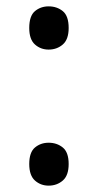

<svg xmlns="http://www.w3.org/2000/svg" viewBox="-20 -570 308 604"><path d="M72 -54Q72 -91 90 -106Q108 -121 133 -121Q159 -121 177.5 -106Q196 -91 196 -54Q196 -18 177.5 -2Q159 14 133 14Q108 14 90 -2Q72 -18 72 -54ZM72 -482Q72 -520 90 -535Q108 -550 133 -550Q159 -550 177.5 -535Q196 -520 196 -482Q196 -446 177.5 -430Q159 -414 133 -414Q108 -414 90 -430Q72 -446 72 -482Z"/></svg>

Font: Noto Sans Ambassadori
Style: Regular
Weight: 400
Designer: Monotype Design Team
Foundry: Monotype Imaging Inc.
Version: Version 2.013